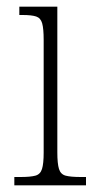

<svg xmlns="http://www.w3.org/2000/svg" viewBox="-20 -556 286 576"><path d="M23 0V-25H42Q71 -25 86 -29Q101 -33 106 -49Q111 -65 111 -98V-436Q111 -470 106.5 -486Q102 -502 88.5 -506.5Q75 -511 48 -511H38V-536H152V-99Q152 -65 157 -49Q162 -33 177 -29Q192 -25 222 -25H238V0Z"/></svg>

Font: Noto Serif Myanmar Condensed ExtraLight
Style: Regular
Weight: 200
Width: 3
Designer: Ben Mitchell and the Monotype Design Team
Foundry: Monotype Imaging Inc.
Version: Version 2.106; ttfautohint (v1.8.4.7-5d5b)